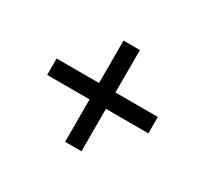

<svg xmlns="http://www.w3.org/2000/svg" viewBox="-100 -693 793 741"><g transform="rotate(30 296.0 -322.5)"><path d="M259 -286H70V-359H259V-548H332V-359H521V-286H332V-97H259Z"/></g></svg>

Font: hexoriya15
Style: Book
Weight: 400
Designer: Jelle Bosma - Monotype Design Team
Foundry: Monotype Imaging Inc.
Version: Version 2.003